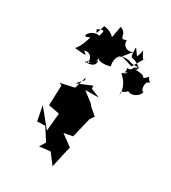

<svg xmlns="http://www.w3.org/2000/svg" viewBox="-230 -1016 1078 1209"><g transform="rotate(30 309.5 -411.5)"><path d="M252 -513 226 -424 125 -401 144 -393 139 -246 219 -231 207 -101 104 -227 125 -120 183 -122 240 -33 214 10 293 1 350 76 379 -54 386 -80 305 -140 368 -152 403 -296 424 -328 375 -369 361 -387 288 -443 386 -444 320 -471 319 -492 215 -449 229 -466 256 -495ZM507 -791C460 -860 495 -858 465 -789C425 -840 429 -855 433 -785C439 -747 449 -786 515 -728C465 -728 492 -689 448 -695C460 -654 424 -643 461 -673C460 -644 421 -664 439 -641C466 -619 498 -573 491 -519C487 -575 481 -527 528 -572C563 -548 624 -597 608 -620C598 -601 577 -687 619 -684C569 -732 623 -727 567 -691C553 -723 480 -703 469 -719C486 -701 528 -719 498 -733C418 -730 472 -748 380 -743L466 -717L517 -803ZM271 -791C286 -802 253 -845 191 -851C169 -784 173 -778 159 -811C226 -846 196 -803 195 -783C129 -798 83 -707 149 -746C150 -728 120 -655 100 -640C190 -632 191 -629 158 -655C218 -674 233 -593 201 -592C211 -630 258 -595 192 -600C217 -589 279 -600 265 -645C221 -572 260 -615 263 -662C261 -629 368 -649 352 -656C334 -736 410 -763 360 -708C360 -708 420 -797 441 -807C401 -776 354 -802 358 -846C299 -819 348 -877 283 -899L259 -769Z"/></g></svg>

Font: Hussar Lance
Style: ExBdObl
Weight: 700
Foundry: Cannot Into Space Fonts, PlusOne Fonts
Version: Version 2.270